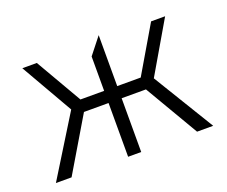

<svg xmlns="http://www.w3.org/2000/svg" viewBox="-89 -636 911 772"><g transform="rotate(-20 366.5 -250.0)"><path d="M339 0V-230H210V-282H339V-429L395 -500V-282H523V-230H395V0ZM30 0 189 -257 61 -480H123L251 -259L97 0ZM634 0 482 -259 612 -480H672L544 -261L703 0Z"/></g></svg>

Font: Geologica-Sharp
Style: Regular
Weight: 100
Designer: Sindre Bremnes, Frode Helland
Foundry: Monokrom Skriftforlag AS
Version: Version 1.010;gftools[0.9.28]